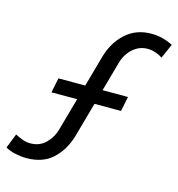

<svg xmlns="http://www.w3.org/2000/svg" viewBox="-158 -823 860 926"><g transform="rotate(15 272.0 -360.0)"><path d="M56.2 7.8Q30.8 7.8 1.7 1.7Q-27.3 -4.4 -48.8 -17.1L-20 -89.8Q-6.3 -82 14.6 -74Q35.6 -65.9 55.2 -65.9Q102.5 -65.9 132.8 -95.9Q163.1 -126 173.8 -165L284.2 -559.1Q305.2 -633.8 357.2 -680.9Q409.2 -728 484.9 -728Q515.6 -728 543.5 -720.5Q571.3 -712.9 592.8 -701.2L561 -628.9Q548.3 -638.2 527.8 -645.5Q507.3 -652.8 485.8 -652.8Q456.5 -652.8 432.9 -638.9Q409.2 -625 392.8 -602.3Q376.5 -579.6 369.1 -553.2L258.8 -159.2Q237.8 -85 188.2 -38.6Q138.7 7.8 56.2 7.8ZM91.8 -330.1 106.9 -403.8H454.1L439 -330.1Z"/></g></svg>

Font: Reddit Sans
Style: Italic
Weight: 400
Italic angle: -11.25°
Designer: Stephen Hutchings
Version: Version 1.013